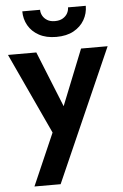

<svg xmlns="http://www.w3.org/2000/svg" viewBox="-66 -717 629 979"><g transform="rotate(-5 249.0 -227.5)"><path d="M177 -675Q177 -659 185 -644.5Q193 -630 208.5 -620.5Q224 -611 248 -611Q272 -611 288 -620.5Q304 -630 312 -644.5Q320 -659 320 -675H411Q411 -636 392 -603Q373 -570 337 -550Q301 -530 248 -530Q196 -530 159.5 -550Q123 -570 104.5 -603Q86 -636 86 -675ZM204 220H70L186 -46L-6 -460H139L254 -175L368 -460H504Z"/></g></svg>

Font: Venryn Sans SemiBold
Style: Regular
Weight: 600
Designer: Owen Earl, indestructible type* (font) & Cristiano Sobral (main changes)
Version: Version 3.60;October 28, 2020;FontCreator 13.0.0.2681 64-bit